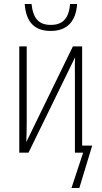

<svg xmlns="http://www.w3.org/2000/svg" viewBox="-20 -760 506 956"><path d="M233 -606C314 -606 358 -653 364 -740H329C323 -669 293 -636 233 -636C175 -636 145 -666 137 -740H103C110 -647 154 -606 233 -606ZM336 176H375L439 -35H389V-529H343L111 -53C112 -84 113 -114 113 -147V-529H76V0H122L354 -475C352 -441 353 -408 353 -373V0H394Z"/></svg>

Font: Noto Sans Condensed ExtraLight
Style: Regular
Weight: 200
Width: 3
Designer: Monotype Design Team
Foundry: Monotype Imaging Inc.
Version: Version 2.013